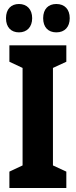

<svg xmlns="http://www.w3.org/2000/svg" viewBox="-20 -941 379 961"><path d="M10 -850C10 -804 36 -779 75 -779C115 -779 141 -806 141 -850C141 -894 115 -921 75 -921C36 -921 10 -896 10 -850ZM196 -850C196 -805 221 -779 262 -779C304 -779 329 -806 329 -850C329 -894 304 -921 262 -921C222 -921 196 -896 196 -850ZM312 0V-82L245 -113V-601L312 -632V-714H27V-632L93 -601V-113L27 -82V0Z"/></svg>

Font: Noto Sans Devanagari ExtraCondensed ExtraBold
Style: Regular
Weight: 800
Width: 2
Designer: Jelle Bosma - Monotype Design Team
Foundry: Monotype Imaging Inc.
Version: Version 2.004